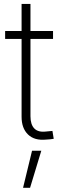

<svg xmlns="http://www.w3.org/2000/svg" viewBox="-20 -689 305 951"><path d="M242.7 -535.6V-496.1H5.4V-535.6ZM86.9 -669.4H130.9V-113.3Q130.9 -71.8 150.4 -52.2Q169.9 -32.7 208.5 -37.6Q215.8 -38.1 224.1 -39.1Q232.4 -40 239.7 -40.5L246.1 -1.5Q237.8 0 228 1Q218.3 2 209 2.4Q150.9 8.3 118.9 -22.7Q86.9 -53.7 86.9 -110.8ZM94.2 241.2 138.7 57.6H184.6L128.9 241.2Z"/></svg>

Font: Inter 20pt ExtraLight
Style: Regular
Weight: 250
Version: Version 4.001;git-66647c0bb